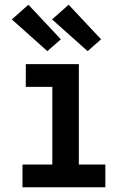

<svg xmlns="http://www.w3.org/2000/svg" viewBox="-20 -791 540 811"><path d="M75 0V-96H201V-424H89V-520H313V-96H425V0ZM350 -575 200 -709 270 -771 407 -625ZM180 -575 30 -709 100 -771 237 -625Z"/></svg>

Font: Iosevka
Style: Bold
Weight: 700
Monospace: yes
Designer: Belleve Invis
Foundry: Belleve Invis
Version: Version 32.5.0; ttfautohint (v1.8.4)